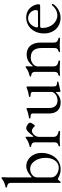

<svg xmlns="http://www.w3.org/2000/svg" viewBox="843 -1657 828 2554"><g transform="rotate(-90 1257.0 -380.0)"><path d="M108.7 13.5C112.2 13.5 115.4 11.7 119.7 6.4C132.5 -8.5 143.8 -25.2 150.9 -25.2C156.2 -25.2 161.6 -21.3 174 -14.9V-136.7H174.4V-301.1C174.4 -354.4 229.4 -393.1 286.2 -393.1C378.2 -393.1 434.3 -291.9 434.3 -188.2C434.3 -98.7 392.4 -12.8 302.6 -12.8C244 -12.8 174.4 -49.7 174.4 -110.1V-14.6C197.8 -3.2 231.9 12.8 281.2 12.8C426.5 12.8 500 -117.2 500 -237.9C500 -370.4 410.9 -444.6 324.9 -444.6C278.1 -444.6 235.1 -421.5 195.7 -387.4L182.9 -376.4C177.6 -372.2 175.1 -372.2 174.4 -376.8V-687.9C174.4 -718 176.5 -743.3 176.5 -761.4C176.5 -771.7 172.9 -774.1 167.3 -774.1C163.7 -774.1 160.2 -772 154.8 -768.1C138.5 -755.3 110.8 -734 50.8 -720.9C42.6 -719.5 38 -716.3 38 -710.6C38 -704.9 42.6 -702.4 49.7 -700.6C74.2 -695 101.9 -692.1 101.9 -646V-137.1H101.6V-61.1C101.6 -31.2 100.9 -8.2 100.9 1.8C100.9 8.9 103.7 13.5 108.7 13.5Z M599.4 5C616.5 5 634.6 0 681.8 0C721.6 0 752.1 5.7 775.2 5.7C785.9 5.7 793 2.8 793 -5C793 -11.7 788.7 -14.6 777.3 -17.4C747.2 -24.9 717 -32.3 713.4 -77.8V-277C713.4 -325.3 760.3 -369.3 792.3 -369.3C831.3 -369.3 849.4 -330.3 860.8 -330.3C871.8 -330.3 902.3 -377.1 902.3 -395.6C902.3 -412.3 863.3 -445 827.1 -445C793.7 -445 751.8 -388.5 731.9 -362.9C726.2 -355.5 722.7 -352.3 718.4 -352.3C713.4 -352.3 713.4 -358.7 713.4 -367.5C713.4 -397.7 715.6 -422.9 715.6 -441.1C715.6 -451.3 712 -453.8 706.3 -453.8C702.8 -453.8 699.2 -451.7 693.9 -447.8C677.6 -435 649.9 -413.7 589.8 -400.6C581.7 -399.1 577.1 -396 577.1 -390.3C577.1 -384.6 581.7 -382.1 588.8 -380.3C613.3 -374.6 641 -371.8 641 -325.6V-70.7H640.6C641 -29.1 619.3 -22 598.4 -16C591.3 -13.8 586.6 -11 586.6 -4.6C586.6 2.5 592 5 599.4 5Z M1170.5 13.1C1221.6 13.1 1263.1 -7.1 1293.3 -38.4L1303.6 -49.4C1309.3 -55 1310.7 -54.7 1311.1 -46.5C1311.1 -41.9 1311.1 -37.6 1311.1 -33V-5.7C1310.7 3.2 1313.6 9.9 1322.4 9.9C1326.7 9.9 1346.2 3.9 1437.9 -15.6C1445.7 -17.4 1450.3 -21.7 1450.3 -26.3C1450.3 -33.7 1443.5 -33.7 1437.9 -34.4C1398.4 -39.1 1383.5 -40.5 1383.5 -84.5V-421.5C1383.5 -436.8 1382.8 -441.1 1373.6 -441.1C1369.3 -441.1 1365.1 -439.3 1360.8 -437.5C1323.5 -421.5 1295.8 -414.8 1257.8 -409.4C1249.3 -408.4 1243.6 -404.8 1243.6 -398.4C1243.6 -391 1249.6 -388.5 1257.8 -388.1C1289.4 -387.4 1310.7 -383.9 1311.1 -358V-109C1311.1 -70.7 1259.9 -28.8 1198.9 -28.8C1141.3 -28.8 1097.3 -60.7 1097.3 -141.7V-421.5C1097.3 -436.8 1096.6 -441.1 1087.4 -441.1C1083.1 -441.1 1078.8 -439.3 1074.6 -437.5C1037.3 -421.5 1009.6 -414.8 971.6 -409.4C963.1 -408.4 957.4 -404.8 957.4 -398.4C957.4 -391 963.4 -388.5 971.6 -388.1C1003.2 -387.4 1024.5 -383.9 1024.9 -358V-134.9C1024.9 -44 1079.9 13.1 1170.5 13.1Z M1536.9 5C1554 5 1571.7 0 1619 0C1659.1 0 1689.6 5.7 1712.4 5.7C1723.4 5.7 1730.1 2.8 1730.1 -5C1730.1 -11.7 1726.2 -14.6 1714.8 -17.4C1682.5 -25.2 1650.9 -33 1650.6 -85.2V-299C1657.7 -352.6 1714.1 -384.6 1769.5 -384.6C1864.3 -384.6 1895.2 -323.5 1895.2 -237.6V-68.9C1894.9 -26.3 1870 -21.3 1851.2 -14.9C1844.8 -12.8 1841.3 -10.3 1841.3 -4.6C1841.3 2.5 1846.6 5 1854.8 5C1871.1 5 1889.2 0 1932.9 0C1976.2 0 1993.6 5 2017 5C2026.3 5 2033.4 2.5 2033.4 -5.7C2033.4 -12.1 2028.8 -14.9 2019.9 -17.8C1996.8 -24.5 1968 -29.5 1967.7 -79.5V-250.4C1967.7 -344.1 1931.8 -439.3 1805 -439.3C1704.9 -439.3 1661.9 -357.6 1656.2 -357.6C1653.1 -357.6 1651.3 -359.4 1650.6 -365.8V-367.5C1650.6 -397.7 1652.7 -422.9 1652.7 -441.1C1652.7 -451.3 1649.1 -453.8 1643.5 -453.8C1639.9 -453.8 1636.4 -451.7 1631 -447.8C1614.7 -435 1587 -413.7 1527 -400.6C1518.8 -399.1 1514.2 -396 1514.2 -390.3C1514.2 -384.6 1518.8 -382.1 1525.9 -380.3C1550.4 -374.6 1578.1 -371.8 1578.1 -325.6V-70.7C1578.1 -29.1 1556.5 -22 1535.5 -16C1528.4 -13.8 1524.1 -11 1524.1 -4.6C1524.1 2.5 1529.5 5 1536.9 5ZM1649.9 -378.2V-406.6Z M2295.8 12.1C2344.5 12.1 2387.4 -3.6 2422.6 -28.4C2451.3 -48.3 2481.9 -79.5 2481.9 -95.5C2481.9 -101.2 2478 -104.4 2472.7 -104.4C2466.3 -104.4 2463.1 -100.5 2455.6 -92.3C2431.5 -62.9 2385.7 -31.2 2329.5 -31.2C2235.1 -31.2 2162.3 -120.4 2162.3 -228.7C2162.3 -248.2 2164.8 -259.9 2185 -259.9H2443.9C2468.8 -259.9 2477.3 -259.9 2477.3 -282C2477.3 -332.7 2431.8 -445.3 2301.1 -445.3C2175.8 -445.3 2089.1 -342 2089.1 -209.2C2089.1 -68.5 2185.7 12.1 2295.8 12.1ZM2169.4 -302.9C2169.7 -330.3 2208.5 -420.1 2291.2 -420.1C2355.5 -420.1 2400.2 -367.5 2400.2 -315.7C2400.2 -294.4 2393.1 -289.8 2375.7 -289.4C2223 -288.4 2192.8 -288 2191.1 -288C2176.1 -288 2169.4 -290.8 2169.4 -302.9Z"/></g></svg>

Font: Margiela Serif
Style: Regular
Weight: 400
Designer: Andreas Faust, Stefan Endress
Version: Version 1.002;FEAKit 1.0